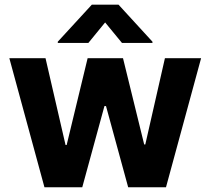

<svg xmlns="http://www.w3.org/2000/svg" viewBox="-20 -792 890 812"><path d="M168 0 19.5 -545.9H172.5L257.2 -178.9H261.9L350.6 -545.9H500.2L589.8 -181.1H594.5L677.5 -545.9H830.5L682 0H522.1L428.3 -343.4H421.7L327.9 0ZM495.9 -610.4 424.6 -697.1 353.7 -610.4H224.4V-615.6L368.4 -772.3H481.2L624.8 -615.6V-610.4Z"/></svg>

Font: Inter
Style: Regular
Weight: 400
Designer: Rasmus Andersson
Foundry: rsms
Version: Version 4.000;git-8c9346024